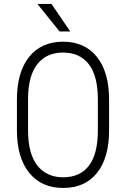

<svg xmlns="http://www.w3.org/2000/svg" viewBox="-20 -929 630 959"><path d="M524.9 -278.3Q524.9 -140.6 464.6 -65.4Q404.3 9.8 295.4 9.8Q187.5 9.8 126.2 -65.4Q64.9 -140.6 64.5 -276.9V-431.6Q64.5 -568.8 125.5 -644.8Q186.5 -720.7 294.4 -720.7Q403.8 -720.7 464.4 -644.5Q524.9 -568.4 524.9 -430.2ZM468.8 -432.6Q468.8 -549.3 423.8 -607.9Q378.9 -666.5 294.4 -666.5Q212.9 -666.5 167 -609.1Q121.1 -551.8 120.1 -437.5V-278.3Q120.1 -161.1 166.5 -102.3Q212.9 -43.5 295.4 -43.5Q380.4 -43.5 424.6 -102.1Q468.8 -160.6 468.8 -278.3ZM330.6 -772H277.3L167 -909.2H237.3Z"/></svg>

Font: Roboto Condensed Light
Style: Regular
Weight: 300
Designer: Google
Version: Version 2.134; 2016